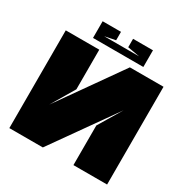

<svg xmlns="http://www.w3.org/2000/svg" viewBox="-177 -938 1055 1087"><g transform="rotate(30 350.0 -394.0)"><path d="M249 -380V-639H30V0H249L540 -411L449 -259V0H669V-639H449L159 -228ZM305 -733V-788H185V-679H514V-788H384V-733L463 -719H235Z"/></g></svg>

Font: Banana Brick
Style: Regular
Weight: 400
Designer: artmaker
Foundry: artmaker
Version: Version 4.000 2011 initial release